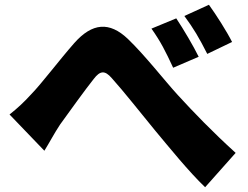

<svg xmlns="http://www.w3.org/2000/svg" viewBox="-20 -774 1040 805"><path d="M20 -294 166 -142C185 -172 208 -216 232 -252C271 -306 337 -398 373 -443C399 -477 419 -481 449 -446C497 -393 571 -299 631 -226C692 -153 771 -55 840 11L968 -133C870 -222 792 -303 726 -375C670 -436 589 -541 516 -611C439 -684 367 -679 291 -593C227 -520 154 -423 111 -379C79 -344 53 -320 20 -294ZM719 -697 615 -654C654 -599 674 -559 706 -490L813 -536C791 -581 749 -652 719 -697ZM856 -754 753 -707C792 -654 814 -617 849 -548L953 -598C931 -642 887 -711 856 -754Z"/></svg>

Font: Noto Sans JP Black
Style: Regular
Weight: 900
Designer: Ryoko NISHIZUKA 西塚涼子 (kana, bopomofo & ideographs); Paul D. Hunt (Latin, Greek & Cyrillic); Sandoll Communications 산돌커뮤니
Foundry: Adobe
Version: Version 2.002;hotconv 1.0.116;makeotfexe 2.5.65601